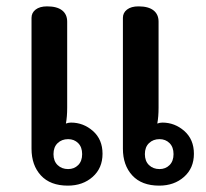

<svg xmlns="http://www.w3.org/2000/svg" viewBox="-20 -573 648 603"><path d="M79 -106V-517Q79 -533 92 -543Q105 -553 128 -553Q159 -553 175 -540.5Q191 -528 191 -505V-235Q191 -206 187 -185Q195 -188 203 -188Q242 -188 272 -161.5Q302 -135 302 -90Q302 -45 271 -17.5Q240 10 193 10Q138 10 108.5 -22Q79 -54 79 -106ZM366 -106V-517Q366 -533 379 -543Q392 -553 415 -553Q446 -553 462 -540.5Q478 -528 478 -505V-235Q478 -206 474 -185Q482 -188 490 -188Q529 -188 559 -161.5Q589 -135 589 -90Q589 -45 558 -17.5Q527 10 480 10Q425 10 395.5 -22Q366 -54 366 -106ZM238 -89Q238 -111 225.5 -123.5Q213 -136 194 -136Q174 -136 161 -123.5Q148 -111 148 -89Q148 -67 161 -54.5Q174 -42 194 -42Q213 -42 225.5 -54.5Q238 -67 238 -89ZM525 -89Q525 -111 512.5 -123.5Q500 -136 481 -136Q461 -136 448 -123.5Q435 -111 435 -89Q435 -67 448 -54.5Q461 -42 481 -42Q500 -42 512.5 -54.5Q525 -67 525 -89Z"/></svg>

Font: Maitree Semibold
Style: Regular
Weight: 600
Designer: CadsonDemak Team
Foundry: CadsonDemak
Version: Version 1.000